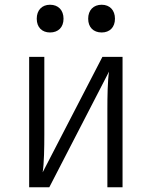

<svg xmlns="http://www.w3.org/2000/svg" viewBox="-20 -790 640 810"><path d="M409 -653C443 -653 465 -675 465 -711C465 -747 443 -770 409 -770C374 -770 352 -747 352 -711C352 -675 374 -653 409 -653ZM191 -653C226 -653 248 -675 248 -711C248 -747 226 -770 191 -770C157 -770 135 -747 135 -711C135 -675 157 -653 191 -653ZM103 0H188L440 -488C434 -450 433 -383 433 -329V0H497V-550H412L160 -63C166 -101 167 -168 167 -222V-550H103Z"/></svg>

Font: JetBrains Mono ExtraLight
Style: Regular
Weight: 240
Monospace: yes
Designer: Philipp Nurullin, Konstantin Bulenkov
Foundry: JetBrains
Version: Version 2.305